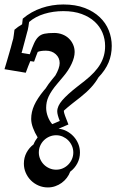

<svg xmlns="http://www.w3.org/2000/svg" viewBox="-52 -737 516 846"><path d="M5.4 -562.5Q5.4 -563.5 5.9 -564.5ZM206.1 -169.9Q225.6 -168 242.7 -158.7Q259.8 -149.4 272.7 -135.3Q285.6 -121.1 293 -103Q300.3 -85 300.3 -64.9Q300.3 -39.1 288.6 -17.1Q276.9 4.9 257.3 19.5Q252 34.2 242.2 46.9Q232.4 59.6 219.7 68.8Q207 78.1 191.4 83.5Q175.8 88.9 158.7 88.9Q137.2 88.9 117.9 80.6Q98.6 72.3 84.2 57.9Q69.8 43.5 61.5 24.4Q53.2 5.4 53.2 -16.1Q53.2 -42.5 64.9 -64.5Q76.7 -86.4 95.7 -100.6Q99.1 -109.4 103.8 -117.2Q108.4 -125 113.8 -131.8Q101.1 -152.3 93.3 -173.6Q85.4 -194.8 85.4 -212.9Q85.4 -243.7 98.9 -273.4Q112.3 -303.2 142.1 -339.4Q143.6 -341.3 145.3 -343Q147 -344.7 148.9 -347.2Q161.1 -367.2 178.7 -388.2Q181.6 -392.1 185.1 -396Q188.5 -399.9 191.9 -404.3Q200.7 -419.4 205.8 -433.6Q210.9 -447.8 210.9 -459Q210.9 -482.4 193.8 -498Q176.8 -513.7 150.4 -513.7Q127 -513.7 114.3 -508.3Q110.4 -499.5 106.7 -488.8Q103 -478 98.1 -465.3L81.5 -467.8Q77.1 -458 72.3 -445.3Q67.4 -432.6 61.5 -416.5L-32.2 -432.1Q-31.7 -433.1 -28.6 -444.1Q-25.4 -455.1 -21 -469.7Q-16.6 -484.4 -12.2 -499.8Q-7.8 -515.1 -4.9 -525.4V-524.9Q-1 -540.5 2.2 -552.2Q5.4 -564 6.3 -566.4Q7.3 -572.8 8.8 -582.8Q10.3 -592.8 11.7 -606Q19.5 -612.8 27.8 -618.7Q36.1 -624.5 45.4 -629.9Q46.9 -640.1 48.3 -654.8Q85 -686 131.1 -701.7Q177.2 -717.3 227.1 -717.3Q280.8 -717.3 320.6 -702.1Q360.4 -687 387.2 -661.6Q414.1 -636.2 427.2 -603.3Q440.4 -570.3 440.4 -534.7Q440.4 -495.6 426.5 -461.9Q412.6 -428.2 381.8 -396Q369.1 -373.5 349.6 -352.1Q330.1 -330.6 302.2 -308.6L269 -282.7Q257.8 -273.9 247.8 -265.6Q237.8 -257.3 229.5 -249.5V-246.1Q229.5 -237.3 249.5 -188.5ZM195.3 -141.1Q180.2 -141.1 166.3 -135.3Q152.3 -129.4 141.8 -119.1Q131.3 -108.9 125.2 -95Q119.1 -81.1 119.1 -64.9Q119.1 -49.8 125.2 -35.9Q131.3 -22 141.6 -11.7Q151.9 -1.5 165.8 4.6Q179.7 10.7 195.3 10.7Q211.4 10.7 225.1 4.6Q238.8 -1.5 249 -12Q259.3 -22.5 265.1 -36.1Q271 -49.8 271 -64.9Q271 -80.6 264.9 -94.5Q258.8 -108.4 248.5 -118.7Q238.3 -128.9 224.6 -135Q210.9 -141.1 195.3 -141.1ZM211.4 -204.1Q200.2 -231.9 200.2 -246.1Q200.2 -269.5 222.4 -295.2Q244.6 -320.8 287.6 -354.5L320.8 -380.4Q368.7 -418 390.1 -454.8Q411.6 -491.7 411.1 -534.7Q411.1 -564.9 399.7 -592.5Q388.2 -620.1 365.2 -641.4Q342.3 -662.6 307.9 -675.3Q273.4 -688 227.1 -688Q182.6 -688 143.3 -676Q104 -664.1 76.2 -640.1Q73.7 -619.6 70.3 -604.5Q69.8 -603 67.6 -595.2Q65.4 -587.4 62.7 -576.7Q60.1 -565.9 56.6 -553.7Q53.2 -541.5 50.5 -531Q47.9 -520.5 45.7 -512.9Q43.5 -505.4 43 -503.9L79.1 -498Q89.8 -527.8 98.1 -546.1Q106.4 -564.5 117.2 -574.7Q127.9 -585 144 -588.4Q160.2 -591.8 187 -591.8Q206.1 -591.8 222.7 -585.4Q239.3 -579.1 251.2 -567.6Q263.2 -556.2 270 -540.8Q276.9 -525.4 276.9 -507.8Q276.9 -484.4 263.4 -455.6Q250 -426.8 227.5 -400.4L201.2 -369.1Q187 -352.5 177.5 -338.4Q168 -324.2 162.1 -311.5Q156.2 -298.8 153.8 -286.6Q151.4 -274.4 151.4 -261.7Q151.4 -242.7 158.9 -222.9Q166.5 -203.1 178.2 -189.9Z"/></svg>

Font: XB Kayhan Sayeh
Style: Regular
Weight: 700
Designer: Behnam
Foundry: Irmug
Version: Version 7.300 2009